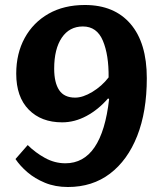

<svg xmlns="http://www.w3.org/2000/svg" viewBox="-20 -735 633 769"><path d="M252 14Q201 14 160 -3Q119 -20 89.5 -45.5Q60 -71 42 -98L91 -154Q121 -124 160 -102.5Q199 -81 242 -81Q388 -81 417 -338L413 -341Q374 -296 326.5 -270.5Q279 -245 229 -245Q145 -245 95 -296Q45 -347 45 -440Q45 -521 79 -583Q113 -645 174.5 -680Q236 -715 320 -715Q438 -715 503 -639Q568 -563 568 -422Q568 -288 529.5 -190.5Q491 -93 420.5 -39.5Q350 14 252 14ZM281 -344Q312 -344 350 -367Q388 -390 415 -425Q416 -515 392 -572Q368 -629 312 -629Q258 -629 227.5 -584Q197 -539 197 -460Q197 -404 217 -374Q237 -344 281 -344Z"/></svg>

Font: Literata 12pt
Style: Bold Italic
Weight: 700
Italic angle: -2°
Designer: Latin by Veronika Burian and Jose Scaglione. Greek by Irene Vlachou. Cyrillic by Vera Evstafieva
Foundry: TypeTogether
Version: Version 3.002